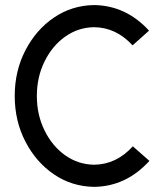

<svg xmlns="http://www.w3.org/2000/svg" viewBox="-20 -727 648 758"><path d="M352.1 10.7H351.1Q263.7 9.3 193.1 -38.6Q122.6 -86.4 80.3 -168Q38.1 -249.5 38.1 -348.1Q38.1 -446.8 80.3 -528.3Q122.6 -609.9 193.1 -657.7Q263.7 -705.6 351.1 -707H352.1Q477.5 -705.1 568.4 -606L503.4 -547.9Q438.5 -618.7 351.6 -619.6Q288.6 -618.7 237.5 -582.5Q186.5 -546.4 156 -484.6Q125.5 -422.9 125.5 -348.1Q125.5 -273.4 156 -211.7Q186.5 -149.9 237.5 -113.8Q288.6 -77.6 351.6 -76.7Q439.5 -77.6 504.4 -149.4L569.8 -91.8Q478.5 8.8 352.1 10.7Z"/></svg>

Font: Qaz
Style: Regular
Weight: 400
Designer: GGBotNet
Foundry: f0n7
Version: 0.70